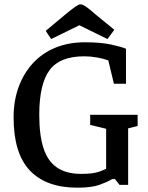

<svg xmlns="http://www.w3.org/2000/svg" viewBox="-20 -857 686 890"><path d="M339 13Q194 13 118.5 -66.5Q43 -146 43 -313Q43 -390 66.5 -454Q90 -518 133 -564.5Q176 -611 237 -636Q298 -661 373 -661Q447 -661 495 -650.5Q543 -640 564 -631V-469H508L482 -577Q461 -585 430.5 -590.5Q400 -596 370 -596Q257 -596 209.5 -531.5Q162 -467 162 -325Q162 -231 181.5 -170.5Q201 -110 244 -80.5Q287 -51 356 -51Q385 -51 405 -53.5Q425 -56 440.5 -61.5Q456 -67 472 -75V-260L398 -278V-325H618V-273L574 -262V0H534L513 -27H500Q479 -14 442 -0.5Q405 13 339 13ZM217 -676 192 -714 283 -790Q312 -814 328.5 -825.5Q345 -837 353 -837Q363 -837 379.5 -825.5Q396 -814 423 -790L510 -719L478 -676L348 -740Z"/></svg>

Font: Faustina Medium
Style: Regular
Weight: 500
Designer: Alfonso Garcia
Foundry: http://www.omnibus-type.com
Version: Version 1.200